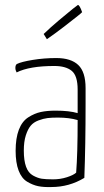

<svg xmlns="http://www.w3.org/2000/svg" viewBox="-20 -744 419 774"><path d="M169 -586 156 -607Q184 -634 218.5 -663Q253 -692 273 -708Q293 -724 294 -724Q301 -724 311 -695Q310 -693 290 -677Q270 -661 235.5 -634.5Q201 -608 169 -586ZM42 -470Q42 -482 48 -486Q66 -495 112 -502.5Q158 -510 207 -510Q266 -510 295.5 -482Q325 -454 325 -389V-325Q325 -160 320 -27Q259 10 187 10Q156 11 134 6.5Q112 2 89.5 -11.5Q67 -25 55 -56.5Q43 -88 43 -136Q43 -187 56 -221Q69 -255 94 -271Q119 -287 144.5 -292.5Q170 -298 204 -298Q259 -298 293 -288V-383Q293 -439 269 -458.5Q245 -478 199 -478Q99 -478 47 -452Q42 -461 42 -470ZM293 -260Q259 -270 213 -270Q188 -270 171.5 -268Q155 -266 135 -258.5Q115 -251 103.5 -237Q92 -223 84 -198Q76 -173 76 -137Q76 -97 85 -72Q94 -47 113 -36.5Q132 -26 148.5 -23.5Q165 -21 194 -21Q223 -21 249.5 -29.5Q276 -38 287 -48Q293 -123 293 -260Z"/></svg>

Font: Yanone Kaffeesatz Thin
Style: Regular
Weight: 250
Designer: Yanone (Cyrillic: Daniel Pouzeot)
Foundry: Yanone
Version: Version 1.003;PS 001.003;hotconv 1.0.88;makeotf.lib2.5.64775